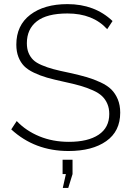

<svg xmlns="http://www.w3.org/2000/svg" viewBox="-20 -735 645 942"><path d="M505.9 -591.8Q436 -668.9 311 -668.9Q210 -668.9 160.9 -630.6Q111.8 -592.3 111.8 -522.9Q111.8 -495.6 120.1 -475.6Q128.4 -455.6 142.8 -441.4Q157.2 -427.2 184.6 -415.5Q211.9 -403.8 241.9 -395.8Q272 -387.7 319.8 -377.9Q370.6 -366.7 405 -356.7Q439.5 -346.7 473.1 -331.1Q506.8 -315.4 526.4 -295.9Q545.9 -276.4 557.9 -247.8Q569.8 -219.2 569.8 -182.1Q569.8 -90.8 501.2 -42.5Q432.6 5.9 315.9 5.9Q150.4 5.9 35.2 -100.1L62 -141.1Q107.4 -93.3 173.1 -66.2Q238.8 -39.1 317.9 -39.1Q411.6 -39.1 463.9 -74Q516.1 -108.9 516.1 -175.8Q516.1 -203.6 506.8 -225.3Q497.6 -247.1 481.2 -262.9Q464.8 -278.8 436 -291.7Q407.2 -304.7 374.3 -314.2Q341.3 -323.7 293 -334Q243.7 -344.7 210.4 -354.2Q177.2 -363.8 146.5 -378.4Q115.7 -393.1 98.1 -411.1Q80.6 -429.2 70.3 -455.6Q60.1 -481.9 60.1 -516.1Q60.1 -610.4 128.4 -662.6Q196.8 -714.8 311 -714.8Q444.8 -714.8 532.2 -631.8ZM288.1 187 303.2 119.1H287.1V48.8H335.9V119.1L314.9 187Z"/></svg>

Font: Rawline Light
Style: Regular
Weight: 300
Designer: Matt McInerney, Pablo Impallari, Rodrigo Fuenzalida
Foundry: Matt McInerney, Pablo Impallari, Rodrigo Fuenzalida
Version: Version 4.020;PS 004.020;hotconv 1.0.88;makeotf.lib2.5.64775